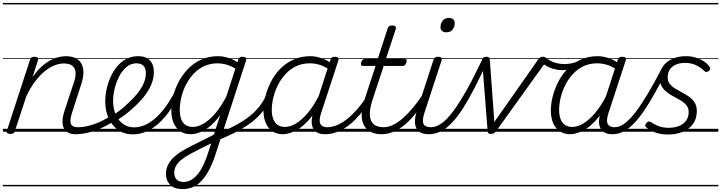

<svg xmlns="http://www.w3.org/2000/svg" viewBox="-20 -905 4955 1319"><path d="M500 17Q470 17 449.5 7Q429 -3 419 -23.5Q409 -44 409.5 -73Q410 -102 422 -140L488 -340Q502 -380 499 -409Q496 -438 476.5 -453.5Q457 -469 419 -469Q389 -469 356 -456.5Q323 -444 289 -417Q255 -390 222.5 -347.5Q190 -305 161 -244L82 -4Q79 6 72.5 10.5Q66 15 51 15Q39 15 31 10Q23 5 27 -6L186 -494Q190 -506 196.5 -510.5Q203 -515 216 -515Q233 -515 239 -509Q245 -503 241 -491L203 -374Q231 -415 261 -443Q291 -471 321.5 -488Q352 -505 380 -512Q408 -519 433 -519Q483 -519 513.5 -497Q544 -475 551.5 -431.5Q559 -388 537 -323L476 -134Q458 -81 466.5 -56Q475 -31 515 -31Q524 -31 528 -23.5Q532 -16 530.5 -7Q529 2 521.5 9.5Q514 17 500 17ZM0 365H646V375H0ZM0 -20H646V0H0ZM0 -505H646V-500H0ZM0 -885H646V-875H0Z M499 17Q487 17 483 9.5Q479 2 482 -7Q485 -16 494 -23.5Q503 -31 515 -31Q565 -31 624 -51Q683 -71 743 -110Q750 -115 757 -111.5Q764 -108 768 -100.5Q772 -93 771 -84.5Q770 -76 763 -72Q715 -42 668.5 -22Q622 -2 579 7.5Q536 17 499 17ZM646 365V375ZM646 -20V0ZM646 -505V-500ZM646 -885V-875Z M740 -105Q774 -124 806 -148.5Q838 -173 864 -200Q899 -231 925 -264Q951 -297 966.5 -332Q982 -367 982 -402Q982 -435 966 -452.5Q950 -470 916 -470Q906 -470 901.5 -477Q897 -484 898.5 -494Q900 -504 907.5 -511.5Q915 -519 928 -519Q967 -519 991 -505Q1015 -491 1026 -466.5Q1037 -442 1037 -410Q1037 -367 1019.5 -325Q1002 -283 970.5 -243Q939 -203 897 -166Q867 -137 832 -111.5Q797 -86 760 -65ZM646 365H1090V375H646ZM646 -20H1090V0H646ZM646 -505H1090V-500H646ZM646 -885H1090V-875H646Z M893 18Q858 18 829 7.5Q800 -3 776.5 -24Q753 -45 736.5 -73Q720 -101 711.5 -136Q703 -171 703 -211Q703 -260 717.5 -314Q732 -368 760 -414.5Q788 -461 830.5 -490Q873 -519 928 -519Q938 -519 941.5 -511.5Q945 -504 942.5 -494Q940 -484 933.5 -477Q927 -470 917 -470Q878 -470 848 -444Q818 -418 798 -378.5Q778 -339 767.5 -295Q757 -251 757 -213Q757 -173 767 -139.5Q777 -106 796 -82Q815 -58 841.5 -44Q868 -30 902 -30Q953 -30 1003.5 -60.5Q1054 -91 1100.5 -149Q1147 -207 1189 -290Q1192 -298 1201 -298Q1210 -298 1216.5 -291.5Q1223 -285 1219 -273Q1186 -202 1148 -147.5Q1110 -93 1068.5 -56Q1027 -19 983 -0.5Q939 18 893 18ZM1090 365V375ZM1090 -20V0ZM1090 -505V-500ZM1090 -885V-875Z M1234 394Q1178 394 1149 364.5Q1120 335 1120 290Q1120 254 1136 224Q1152 194 1181.5 168.5Q1211 143 1251.5 120.5Q1292 98 1340 75Q1358 66 1376.5 57Q1395 48 1413 38.5Q1431 29 1449 20L1493 -115Q1457 -65 1420.5 -36Q1384 -7 1350.5 5Q1317 17 1290 17Q1248 17 1218.5 -3Q1189 -23 1173 -59.5Q1157 -96 1157 -146Q1157 -190 1169 -241Q1181 -292 1206.5 -341Q1232 -390 1270.5 -430.5Q1309 -471 1361 -495Q1413 -519 1479 -519Q1501 -519 1524.5 -514Q1548 -509 1570 -500Q1592 -491 1611 -477L1617 -496Q1621 -507 1627 -511Q1633 -515 1646 -515Q1665 -515 1669.5 -507.5Q1674 -500 1670 -488L1462 151Q1443 211 1419.5 256.5Q1396 302 1368.5 333Q1341 364 1307.5 379Q1274 394 1234 394ZM1242 345Q1276 345 1306.5 322.5Q1337 300 1362.5 256Q1388 212 1409 147L1431 80Q1418 86 1405 92.5Q1392 99 1379 105Q1366 111 1353 118Q1313 138 1280 156.5Q1247 175 1224 194Q1201 213 1189 235Q1177 257 1177 284Q1177 301 1184 315Q1191 329 1205 337Q1219 345 1242 345ZM1304 -33Q1340 -33 1378.5 -55.5Q1417 -78 1457 -124Q1497 -170 1535 -242L1597 -434Q1561 -455 1532 -462.5Q1503 -470 1476 -470Q1422 -470 1380 -449.5Q1338 -429 1306.5 -394Q1275 -359 1254.5 -317Q1234 -275 1224.5 -231.5Q1215 -188 1215 -150Q1215 -114 1224.5 -87.5Q1234 -61 1254 -47Q1274 -33 1304 -33ZM1090 365H1725V375H1090ZM1090 -20H1725V0H1090ZM1090 -505H1725V-500H1090ZM1090 -885H1725V-875H1090Z M1482 57Q1473 60 1467.5 55Q1462 50 1460 41.5Q1458 33 1460.5 25Q1463 17 1472 14Q1524 -7 1570.5 -30Q1617 -53 1656.5 -79Q1696 -105 1727.5 -135.5Q1759 -166 1783 -203.5Q1807 -241 1822 -286Q1826 -298 1836 -298.5Q1846 -299 1853.5 -292.5Q1861 -286 1857 -275Q1840 -221 1813 -178.5Q1786 -136 1751 -102Q1716 -68 1673 -40Q1630 -12 1582 11.5Q1534 35 1482 57ZM1725 365V375ZM1725 -20V0ZM1725 -505V-500ZM1725 -885V-875Z M1923 17Q1882 17 1852 -3Q1822 -23 1806 -59.5Q1790 -96 1790 -146Q1790 -190 1802.5 -240.5Q1815 -291 1840 -340.5Q1865 -390 1903 -430Q1941 -470 1993.5 -494.5Q2046 -519 2112 -519Q2150 -519 2189.5 -505Q2229 -491 2260 -467L2248 -423Q2207 -451 2173.5 -460.5Q2140 -470 2109 -470Q2055 -470 2013 -449.5Q1971 -429 1939.5 -394Q1908 -359 1887.5 -317Q1867 -275 1857 -231.5Q1847 -188 1847 -150Q1847 -114 1857 -87.5Q1867 -61 1887 -47Q1907 -33 1938 -33Q1973 -33 2013 -56.5Q2053 -80 2094.5 -129Q2136 -178 2174 -254L2187 -214Q2143 -124 2095 -73.5Q2047 -23 2002.5 -3Q1958 17 1923 17ZM2212 17Q2183 17 2162.5 7Q2142 -3 2131.5 -22.5Q2121 -42 2121 -69Q2121 -96 2132 -130L2250 -494Q2254 -506 2260.5 -510.5Q2267 -515 2280 -515Q2298 -515 2303 -507.5Q2308 -500 2304 -488L2185 -125Q2169 -74 2181.5 -52.5Q2194 -31 2227 -31Q2236 -31 2240 -23.5Q2244 -16 2242.5 -7Q2241 2 2233.5 9.5Q2226 17 2212 17ZM1725 365H2360V375H1725ZM1725 -20H2360V0H1725ZM1725 -505H2360V-500H1725ZM1725 -885H2360V-875H1725Z M2214 17Q2203 17 2198.5 9.5Q2194 2 2195.5 -7Q2197 -16 2205.5 -23.5Q2214 -31 2229 -31Q2259 -31 2292 -44Q2325 -57 2359 -83Q2393 -109 2429 -149Q2465 -189 2501 -244Q2509 -257 2518 -255Q2527 -253 2531.5 -243.5Q2536 -234 2529 -225Q2489 -161 2449.5 -115Q2410 -69 2370.5 -40Q2331 -11 2292 3Q2253 17 2214 17ZM2360 365V375ZM2360 -20V0ZM2360 -505V-500ZM2360 -885V-875Z M2601 17Q2557 17 2526.5 1Q2496 -15 2480 -45Q2464 -75 2464.5 -118.5Q2465 -162 2483 -217L2560 -452H2474Q2463 -452 2460.5 -458.5Q2458 -465 2461 -477Q2465 -489 2471.5 -494.5Q2478 -500 2488 -500H2575L2643 -709Q2647 -721 2653.5 -725.5Q2660 -730 2674 -730Q2691 -730 2696.5 -724Q2702 -718 2699 -706L2631 -500H2759Q2770 -500 2772.5 -494Q2775 -488 2772 -476Q2768 -463 2761.5 -457.5Q2755 -452 2745 -452H2616L2539 -219Q2523 -169 2521 -133Q2519 -97 2530 -74.5Q2541 -52 2562.5 -41.5Q2584 -31 2615 -31Q2625 -31 2629 -23.5Q2633 -16 2632 -7Q2631 2 2623 9.5Q2615 17 2601 17ZM2360 365H2748V375H2360ZM2360 -20H2748V0H2360ZM2360 -505H2748V-500H2360ZM2360 -885H2748V-875H2360Z M2601 17Q2590 17 2585.5 9.5Q2581 2 2582.5 -7Q2584 -16 2592.5 -23.5Q2601 -31 2616 -31Q2647 -31 2679.5 -46.5Q2712 -62 2746 -91.5Q2780 -121 2815 -162.5Q2850 -204 2885 -257Q2892 -268 2901 -266.5Q2910 -265 2914.5 -257Q2919 -249 2913 -239Q2876 -178 2838.5 -130Q2801 -82 2762.5 -49.5Q2724 -17 2683.5 0Q2643 17 2601 17ZM2747 365V375ZM2747 -20V0ZM2747 -505V-500ZM2747 -885V-875Z M2926 17Q2894 17 2872.5 7Q2851 -3 2840.5 -23.5Q2830 -44 2830.5 -73Q2831 -102 2843 -140L2958 -494Q2963 -506 2969.5 -510.5Q2976 -515 2989 -515Q3005 -515 3011.5 -509Q3018 -503 3014 -491L2897 -134Q2879 -81 2888.5 -56Q2898 -31 2941 -31Q2951 -31 2955 -23.5Q2959 -16 2957.5 -7Q2956 2 2948 9.5Q2940 17 2926 17ZM3046 -683Q3029 -683 3017.5 -692Q3006 -701 3006 -719Q3006 -743 3021 -762.5Q3036 -782 3064 -782Q3081 -782 3092.5 -773Q3104 -764 3104 -745Q3104 -722 3089.5 -702.5Q3075 -683 3046 -683ZM2748 365H3073V375H2748ZM2748 -20H3073V0H2748ZM2748 -505H3073V-500H2748ZM2748 -885H3073V-875H2748Z M2926 17Q2916 17 2911.5 9.5Q2907 2 2909 -7Q2911 -16 2919 -23.5Q2927 -31 2942 -31Q2975 -31 3012 -56.5Q3049 -82 3091 -137.5Q3133 -193 3183.5 -282.5Q3234 -372 3295 -500Q3300 -510 3310 -508.5Q3320 -507 3327 -500Q3334 -493 3329 -484Q3283 -385 3242.5 -305.5Q3202 -226 3163.5 -165.5Q3125 -105 3087.5 -64.5Q3050 -24 3010 -3.5Q2970 17 2926 17ZM3073 365H3191V375H3073ZM3073 -20H3191V0H3073ZM3073 -505H3191V-500H3073ZM3073 -885H3191V-875H3073Z M3353 15Q3340 15 3335.5 10Q3331 5 3330 -5L3292 -487Q3291 -501 3299.5 -508Q3308 -515 3321 -515Q3333 -515 3338.5 -510.5Q3344 -506 3345 -494L3376 -67L3677 -496Q3686 -508 3692.5 -511.5Q3699 -515 3708 -515Q3725 -515 3733.5 -505Q3742 -495 3732 -483L3388 -4Q3381 5 3373.5 10Q3366 15 3353 15ZM3190 365H3699V375H3190ZM3190 -20H3699V0H3190ZM3190 -505H3699V-500H3190ZM3190 -885H3699V-875H3190Z M3843 -423Q3814 -423 3778 -433Q3742 -443 3704 -472Q3697 -479 3697.5 -486.5Q3698 -494 3703.5 -501Q3709 -508 3716 -511Q3723 -514 3728 -509Q3763 -483 3794.5 -474Q3826 -465 3856 -465Q3873 -465 3892 -467.5Q3911 -470 3927 -475Q3943 -480 3952 -485Q3963 -492 3968.5 -485.5Q3974 -479 3973.5 -469.5Q3973 -460 3962 -453Q3947 -445 3925.5 -438Q3904 -431 3882.5 -427Q3861 -423 3843 -423ZM3699 365V375ZM3699 -20V0ZM3699 -505V-500ZM3699 -885V-875Z M3897 17Q3856 17 3826 -3Q3796 -23 3780 -59.5Q3764 -96 3764 -146Q3764 -190 3776.5 -240.5Q3789 -291 3814 -340.5Q3839 -390 3877 -430Q3915 -470 3967.5 -494.5Q4020 -519 4086 -519Q4124 -519 4163.5 -505Q4203 -491 4234 -467L4222 -423Q4181 -451 4147.5 -460.5Q4114 -470 4083 -470Q4029 -470 3987 -449.5Q3945 -429 3913.5 -394Q3882 -359 3861.5 -317Q3841 -275 3831 -231.5Q3821 -188 3821 -150Q3821 -114 3831 -87.5Q3841 -61 3861 -47Q3881 -33 3912 -33Q3947 -33 3987 -56.5Q4027 -80 4068.5 -129Q4110 -178 4148 -254L4161 -214Q4117 -124 4069 -73.5Q4021 -23 3976.5 -3Q3932 17 3897 17ZM4186 17Q4157 17 4136.5 7Q4116 -3 4105.5 -22.5Q4095 -42 4095 -69Q4095 -96 4106 -130L4224 -494Q4228 -506 4234.5 -510.5Q4241 -515 4254 -515Q4272 -515 4277 -507.5Q4282 -500 4278 -488L4159 -125Q4143 -74 4155.5 -52.5Q4168 -31 4201 -31Q4210 -31 4214 -23.5Q4218 -16 4216.5 -7Q4215 2 4207.5 9.5Q4200 17 4186 17ZM3699 365H4334V375H3699ZM3699 -20H4334V0H3699ZM3699 -505H4334V-500H3699ZM3699 -885H4334V-875H3699Z M4188 17Q4177 17 4172.5 9.5Q4168 2 4170 -7Q4172 -16 4180.5 -23.5Q4189 -31 4203 -31Q4238 -31 4274.5 -59.5Q4311 -88 4350 -140Q4389 -192 4432.5 -265Q4476 -338 4523 -429Q4529 -439 4539 -438Q4549 -437 4555.5 -429.5Q4562 -422 4557 -413Q4516 -332 4478.5 -265Q4441 -198 4405.5 -145.5Q4370 -93 4334.5 -56.5Q4299 -20 4263 -1.5Q4227 17 4188 17ZM4334 365H4384V375H4334ZM4334 -20H4384V0H4334ZM4334 -505H4384V-500H4334ZM4334 -885H4384V-875H4334Z M4571 19Q4534 19 4505 12Q4476 5 4455 -6Q4434 -17 4420 -30Q4412 -36 4413 -44Q4414 -52 4421 -61Q4429 -70 4436.5 -70.5Q4444 -71 4454 -65Q4476 -49 4506.5 -38Q4537 -27 4573 -27Q4612 -27 4643.5 -39Q4675 -51 4693 -75.5Q4711 -100 4711 -135Q4711 -162 4696.5 -180.5Q4682 -199 4659.5 -213Q4637 -227 4611.5 -240Q4586 -253 4563.5 -270Q4541 -287 4526.5 -311Q4512 -335 4512 -372Q4512 -416 4534.5 -449Q4557 -482 4598 -500.5Q4639 -519 4692 -519Q4734 -519 4767 -507Q4800 -495 4822.5 -478.5Q4845 -462 4854 -446Q4860 -437 4859 -430.5Q4858 -424 4848 -417Q4840 -411 4833 -410.5Q4826 -410 4819 -417Q4793 -442 4761 -457.5Q4729 -473 4685 -473Q4632 -473 4599.5 -447Q4567 -421 4567 -374Q4567 -347 4581.5 -328.5Q4596 -310 4619 -296Q4642 -282 4667.5 -268.5Q4693 -255 4715.5 -239Q4738 -223 4752.5 -199.5Q4767 -176 4767 -142Q4767 -89 4740.5 -53Q4714 -17 4669.5 1Q4625 19 4571 19ZM4384 365H4915V375H4384ZM4384 -20H4915V0H4384ZM4384 -505H4915V-500H4384ZM4384 -885H4915V-875H4384Z"/></svg>

Font: Playwrite DK Loopet Guides
Style: Regular
Weight: 400
Designer: Veronika Burian, José Scaglione
Foundry: TypeTogether
Version: Version 1.003